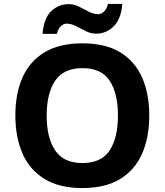

<svg xmlns="http://www.w3.org/2000/svg" viewBox="-20 -945 836 975"><path d="M738 -358Q738 -247 701.5 -164.5Q665 -82 590 -36Q515 10 398 10Q282 10 206.5 -36Q131 -82 94.5 -165Q58 -248 58 -359Q58 -470 94.5 -552Q131 -634 206.5 -679.5Q282 -725 399 -725Q515 -725 590 -679.5Q665 -634 701.5 -551.5Q738 -469 738 -358ZM217 -358Q217 -246 260 -181.5Q303 -117 398 -117Q495 -117 537 -181.5Q579 -246 579 -358Q579 -471 537 -535Q495 -599 399 -599Q303 -599 260 -535Q217 -471 217 -358ZM196 -773Q202 -851 239.5 -887.5Q277 -924 329 -924Q356 -924 381.5 -911Q407 -898 431.5 -885.5Q456 -873 479 -873Q494 -873 508 -886Q522 -899 528 -925H601Q595 -848 557 -811Q519 -774 468 -774Q442 -774 416.5 -786.5Q391 -799 366.5 -812Q342 -825 318 -825Q303 -825 289 -812Q275 -799 269 -773Z"/></svg>

Font: Noto Sans Bamum
Style: Regular
Weight: 400
Designer: Monotype Design Team
Foundry: Monotype Imaging Inc.
Version: Version 2.001